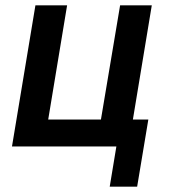

<svg xmlns="http://www.w3.org/2000/svg" viewBox="-20 -550 640 721"><path d="M392 151 417 0H25L113 -530H232L161 -101H359L431 -530H550L479 -101H537L495 151Z"/></svg>

Font: Iosevka Curly Extended Oblique
Style: Bold
Weight: 700
Width: 7
Italic angle: -9°
Monospace: yes
Designer: Belleve Invis
Foundry: Belleve Invis
Version: Version 11.1.0; ttfautohint (v1.8.3)